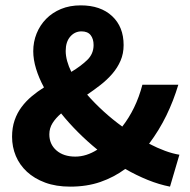

<svg xmlns="http://www.w3.org/2000/svg" viewBox="-20 -684 707 716"><path d="M242 12Q189 12 148.5 -3Q108 -18 80.5 -43.5Q53 -69 39 -102.5Q25 -136 25 -174Q25 -208 34.5 -235.5Q44 -263 60.5 -285Q77 -307 98.5 -325Q120 -343 144 -358Q125 -393 114.5 -427.5Q104 -462 104 -493Q104 -528 116.5 -559Q129 -590 152 -613.5Q175 -637 207.5 -650.5Q240 -664 281 -664Q355 -664 398 -624Q441 -584 441 -516Q441 -484 429.5 -457.5Q418 -431 398.5 -408.5Q379 -386 354.5 -367Q330 -348 305 -331Q333 -299 366.5 -268.5Q400 -238 436 -212Q461 -244 480 -283Q499 -322 511 -368H645Q627 -308 600.5 -253.5Q574 -199 536 -148Q567 -132 595.5 -121.5Q624 -111 649 -107L614 12Q573 4 531 -13Q489 -30 447 -54Q405 -23 354.5 -5.5Q304 12 242 12ZM225 -494Q225 -476 230.5 -456Q236 -436 246 -416Q281 -437 305 -460Q329 -483 329 -516Q329 -539 318 -553Q307 -567 284 -567Q259 -567 242 -547.5Q225 -528 225 -494ZM261 -100Q302 -100 343 -126Q305 -157 271 -191Q237 -225 208 -261Q188 -244 176 -225Q164 -206 164 -183Q164 -146 190.5 -123Q217 -100 261 -100Z"/></svg>

Font: TT Toshiba Sans
Style: Bold
Weight: 700
Designer: Paul D. Hunt
Foundry: Toshiba Corporation
Version: Version 2.020;PS 2.000;hotconv 1.0.86;makeotf.lib2.5.63406